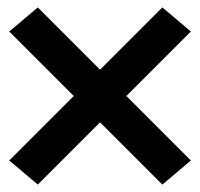

<svg xmlns="http://www.w3.org/2000/svg" viewBox="-20 -599 540 518"><path d="M418 -101 250 -269 82 -101 5 -166 179 -340 5 -514 82 -579 250 -411 418 -579 495 -514 321 -340 495 -166Z"/></svg>

Font: Iosevka Term Curly Extrabold
Style: Regular
Weight: 800
Designer: Belleve Invis
Foundry: Belleve Invis
Version: Version 32.3.0